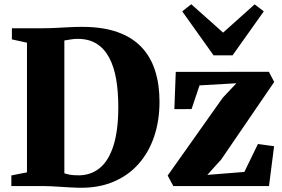

<svg xmlns="http://www.w3.org/2000/svg" viewBox="-20 -876 1329 904"><path d="M349.5 8Q330.5 7.5 308 6.2Q285.5 5 263 3.5Q240.5 2 220.2 1Q200 0 185.5 0H33.5V-50L107 -64.5V-675L36 -690.5V-743H183Q215.5 -743 246 -744.8Q276.5 -746.5 306.5 -748Q336.5 -749.5 367 -749.5Q464 -749.5 533 -725Q602 -700.5 645.8 -654.5Q689.5 -608.5 710.2 -543.5Q731 -478.5 731 -397Q731 -308.5 706 -233.8Q681 -159 632.2 -104Q583.5 -49 512.5 -19.5Q441.5 10 349.5 8ZM353 -50.5Q409.5 -51.5 450.8 -85.8Q492 -120 514.5 -191.2Q537 -262.5 537 -373.5Q537 -444 527 -502.5Q517 -561 494.5 -603.8Q472 -646.5 435.5 -669.8Q399 -693 346.5 -693Q331.5 -693 319.2 -691.2Q307 -689.5 297.8 -687.8Q288.5 -686 283 -685.5V-60Q293.5 -56.5 305 -54.2Q316.5 -52 328.5 -51.2Q340.5 -50.5 353 -50.5ZM1093 -484 919.5 -474 882 -362.5 801 -362 807.5 -537.5 1246 -538 1271 -490 1021.5 -125 956 -52.5 1130.5 -66.5 1194.5 -198 1270.5 -187.5 1246.5 0H796L769.5 -49.5L1029 -416ZM985.5 -615.5 838 -822.5 880.5 -856 1030.5 -722.5 1179 -855.5 1222 -822.5 1075 -615.5Z"/></svg>

Font: Merriweather 60pt Black
Style: Regular
Weight: 900
Version: Version 2.100